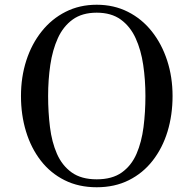

<svg xmlns="http://www.w3.org/2000/svg" viewBox="-20 -780 816 810"><path d="M388 10Q312 10 252.5 -19.8Q193 -49.5 152 -102.5Q111 -155.5 89.8 -225.2Q68.5 -295 68.5 -375Q68.5 -455 91 -524.8Q113.5 -594.5 155.8 -647.5Q198 -700.5 256.8 -730.2Q315.5 -760 388 -760Q460.5 -760 519.5 -730.2Q578.5 -700.5 620.5 -647.5Q662.5 -594.5 685.2 -524.8Q708 -455 708 -375Q708 -295 686.8 -225.2Q665.5 -155.5 624.2 -102.5Q583 -49.5 523.5 -19.8Q464 10 388 10ZM388 -726.5Q326.5 -726.5 286.5 -697.5Q246.5 -668.5 224 -618.8Q201.5 -569 192.2 -506Q183 -443 183 -375Q183 -307 190.8 -244Q198.5 -181 220.2 -131.2Q242 -81.5 282.5 -52.5Q323 -23.5 388 -23.5Q453.5 -23.5 494 -52.5Q534.5 -81.5 556 -131.2Q577.5 -181 585.5 -244Q593.5 -307 593.5 -375Q593.5 -443 584.2 -506Q575 -569 552.2 -618.8Q529.5 -668.5 489.5 -697.5Q449.5 -726.5 388 -726.5Z"/></svg>

Font: Bodoni* 06pt
Style: Regular
Weight: 400
Version: Version 2.3